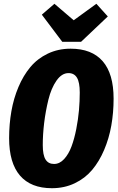

<svg xmlns="http://www.w3.org/2000/svg" viewBox="-20 -968 620 1006"><path d="M484.9 -948.2 544.9 -881.8 404.8 -749H306.2L199.2 -891.1L265.1 -948.2L366.2 -861.8ZM350.1 -712.9Q460.9 -712.9 518.1 -647.2Q575.2 -581.5 575.2 -451.2Q575.2 -377.4 563.2 -310.1Q551.3 -242.7 525.6 -182.4Q500 -122.1 462.9 -77.9Q425.8 -33.7 371.6 -7.8Q317.4 18.1 252 18.1Q141.6 18.1 84.7 -48.1Q27.8 -114.3 27.8 -244.1Q27.8 -317.4 39.6 -384.8Q51.3 -452.1 76.7 -512.2Q102.1 -572.3 139.2 -616.7Q176.3 -661.1 230.5 -687Q284.7 -712.9 350.1 -712.9ZM338.9 -585Q303.7 -585 276.1 -545.7Q248.5 -506.3 233.6 -445.8Q218.8 -385.3 211.4 -324.2Q204.1 -263.2 204.1 -208Q204.1 -155.3 218.8 -132.1Q233.4 -108.9 263.2 -108.9Q292.5 -108.9 316.2 -134.8Q339.8 -160.6 354.7 -200.7Q369.6 -240.7 379.6 -291.7Q389.6 -342.8 393.8 -390.6Q397.9 -438.5 397.9 -482.9Q397.9 -536.6 383.3 -560.8Q368.7 -585 338.9 -585Z"/></svg>

Font: Fira Sans Compressed ExtraBold
Style: Italic
Weight: 800
Width: 3
Italic angle: -8°
Designer: Carrois Corporate & Edenspiekermann AG
Foundry: Carrois Corporate GbR & Edenspiekermann AG
Version: Version 4.203;PS 004.203;hotconv 1.0.88;makeotf.lib2.5.64775